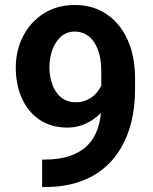

<svg xmlns="http://www.w3.org/2000/svg" viewBox="-20 -741 613 767"><path d="M148.3 -103.5H157.9Q218.5 -103.5 261.4 -118.8Q304.4 -134 331.6 -162.5Q358.9 -190.9 371.7 -231.4Q384.6 -271.9 384.6 -322.7V-454.4Q384.6 -507.9 370.8 -543.5Q357 -579.1 333.1 -597Q309.2 -614.9 278.9 -614.9Q246.6 -614.9 223.9 -595Q201.3 -575 189.4 -542.4Q177.5 -509.8 177.5 -472.4Q177.5 -435.1 189.1 -403.2Q200.6 -371.3 224 -352Q247.5 -332.6 282.7 -332.6Q308.3 -332.6 328.8 -342.2Q349.2 -351.9 364 -368.2Q378.7 -384.6 386.8 -404.5Q394.8 -424.4 395.3 -445L441.2 -422.5Q441.2 -387.5 426.4 -353.6Q411.5 -319.7 385.3 -292Q359 -264.4 324.3 -247.9Q289.6 -231.3 249.9 -231.3Q183.1 -231.3 136.9 -263.4Q90.6 -295.5 66.8 -349.7Q43 -403.8 43 -470.4Q43 -539.2 72 -596Q101 -652.8 154.2 -686.9Q207.5 -721 279.8 -721Q335 -721 379.1 -699.7Q423.2 -678.3 454.6 -639.6Q485.9 -601 502.7 -547.9Q519.5 -494.9 519.5 -431.3V-384.3Q519.5 -316.8 505.6 -257.4Q491.6 -198 463.2 -149.7Q434.8 -101.3 391.7 -66.4Q348.7 -31.4 290.8 -12.6Q232.8 6.2 159.7 6.2H148.3Z"/></svg>

Font: Vazirmatn
Style: Regular
Weight: 400
Designer: Saber Rastikerdar
Foundry: Saber Rastikerdar
Version: Version 33.003;September 2, 2022;FontCreator 14.0.0.2862 64-